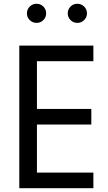

<svg xmlns="http://www.w3.org/2000/svg" viewBox="-20 -990 566 1010"><path d="M81.5 0V-750H471.2V-668H174.3V-417H460.4V-335H174.3V-82H471.2V0ZM351.1 -884.3Q336.4 -898.9 336.4 -919.9Q336.4 -940.9 351.1 -955.6Q365.7 -970.2 386.7 -970.2Q407.7 -970.2 422.6 -955.6Q437.5 -940.9 437.5 -919.9Q437.5 -898.9 422.6 -884.3Q407.7 -869.6 386.7 -869.6Q365.7 -869.6 351.1 -884.3ZM208 -884.3Q193.4 -869.6 172.4 -869.6Q151.4 -869.6 136.5 -884.3Q121.6 -898.9 121.6 -919.9Q121.6 -940.9 136.5 -955.6Q151.4 -970.2 172.4 -970.2Q193.4 -970.2 208 -955.6Q222.7 -940.9 222.7 -919.9Q222.7 -898.9 208 -884.3Z"/></svg>

Font: Spartan MB Med
Style: Regular
Weight: 500
Designer: Matt Bailey, Mirko Velimirovic
Foundry: Matt Bailey
Version: Version 1.005